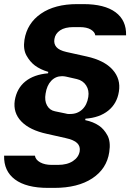

<svg xmlns="http://www.w3.org/2000/svg" viewBox="-26 -750 646 935"><path d="M-6 8H144Q147 28 169.5 40.5Q192 53 226 53H256Q301 53 329 34.5Q357 16 362 -13Q366 -37 350 -53Q334 -69 292 -78L203 -98Q119 -116 78 -158.5Q37 -201 46 -261Q56 -320 97.5 -353.5Q139 -387 208 -393L209 -400Q171 -411 144 -431Q120 -449 103 -479.5Q86 -510 93 -556Q106 -637 173.5 -683.5Q241 -730 350 -730H380Q483 -730 536.5 -690.5Q590 -651 588 -578H438Q436 -594 416.5 -606Q397 -618 362 -618H332Q290 -618 266.5 -602Q243 -586 239 -560Q235 -537 248.5 -521Q262 -505 297 -497L396 -475Q482 -456 522.5 -410.5Q563 -365 553 -304Q544 -246 501.5 -211.5Q459 -177 390 -172L389 -165Q428 -157 456 -138Q480 -122 497 -91Q514 -60 506 -9Q494 72 423.5 118.5Q353 165 238 165H208Q102 165 47 124Q-8 83 -6 8ZM196 -294Q190 -260 203 -236.5Q216 -213 242 -208L295 -197Q301 -195 306.5 -195Q312 -195 317 -195Q351 -195 374.5 -217Q398 -239 404 -278Q409 -310 393.5 -334Q378 -358 348 -365L295 -377Q290 -378 285.5 -378.5Q281 -379 276 -379Q245 -379 223.5 -356.5Q202 -334 196 -294Z"/></svg>

Font: JetBrains Mono ExtraBold
Style: Italic
Weight: 800
Designer: Philipp Nurullin, Konstantin Bulenkov
Foundry: JetBrains
Version: Version 1.000; ttfautohint (v1.8.3)